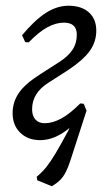

<svg xmlns="http://www.w3.org/2000/svg" viewBox="-20 -480 379 670"><path d="M260 -119 272 -118 282 -94Q239 -42 199.5 -16.5Q160 9 120 9Q77 9 50.5 -17Q24 -43 24 -85Q24 -124 46 -156Q68 -188 122 -222L189 -265Q218 -284 233 -306.5Q248 -329 248 -359Q248 -401 203 -401Q176 -401 146.5 -385.5Q117 -370 80 -332L68 -333L57 -357Q101 -410 140 -435Q179 -460 219 -460Q264 -460 290 -437Q316 -414 316 -373Q316 -334 293 -302Q270 -270 217 -235L150 -192Q92 -156 92 -99Q92 -75 104 -62.5Q116 -50 136 -50Q163 -50 193 -66Q223 -82 260 -119ZM161 170 110 149 108 137Q128 120 142 102.5Q156 85 174 55Q192 25 222 -31L196 -51L282 -94L226 79Q218 104 209.5 120.5Q201 137 190 148Q179 159 161 170Z"/></svg>

Font: Alegreya
Style: Italic
Weight: 400
Italic angle: -7°
Designer: Juan Pablo del Peral
Foundry: Huerta Tipografica
Version: Version 2.009